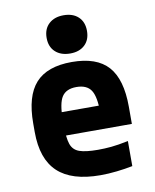

<svg xmlns="http://www.w3.org/2000/svg" viewBox="-85 -815 720 890"><g transform="rotate(-10 275.0 -370.0)"><path d="M316 10Q181 10 115.5 -51.5Q50 -113 50 -240V-280Q50 -409 104.5 -469.5Q159 -530 275 -530Q392 -530 446 -469.5Q500 -409 500 -280V-199H123V-309H393L365 -274Q365 -351 345 -381.5Q325 -412 276 -412Q228 -412 208 -381.5Q188 -351 188 -274V-246Q188 -188 198 -158.5Q208 -129 237.5 -118.5Q267 -108 325 -108Q356 -108 388 -111Q420 -114 468 -124V-6Q433 1 393 5.5Q353 10 316 10ZM276 -570Q232 -570 206 -594Q180 -618 180 -660Q180 -702 206 -726Q232 -750 275 -750Q319 -750 344.5 -726Q370 -702 370 -660Q370 -618 344.5 -594Q319 -570 276 -570Z"/></g></svg>

Font: M PLUS Code Latin SemiExpanded
Style: Bold
Weight: 700
Width: 6
Designer: Coji Morishita
Foundry: UNDERFOREST DESIGN
Version: Version 1.002; ttfautohint (v1.8.3)